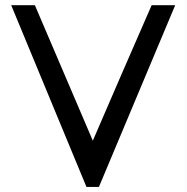

<svg xmlns="http://www.w3.org/2000/svg" viewBox="-20 -734 734 754"><path d="M24 -713.5H117L344.5 -181.5Q401 -312.5 459.5 -447.5Q518 -582.5 575.5 -713.5H668L368.5 0H319.5Z"/></svg>

Font: MM Phetkon
Style: Regular
Weight: 400
Designer: Khon Soe Zaw Thu
Version: Version 1.00 July 15, 2016, initial release